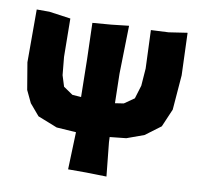

<svg xmlns="http://www.w3.org/2000/svg" viewBox="-78 -770 890 860"><g transform="rotate(10 367.0 -339.5)"><path d="M23.4 -672.9V-432.6L43.9 -310.5L70.3 -254.9L114.3 -203.1L203.1 -168L292 -162.1L286.1 7.8H368.2L460.9 9.8L445.3 -143.6L444.3 -167L518.6 -174.8L596.7 -203.1L666 -254.9L701.2 -336.9L713.9 -495.1L707 -687.5L623 -674.8L543 -670.9L549.8 -497.1L543.9 -418L525.4 -357.4L480.5 -326.2L441.4 -320.3L438.5 -454.1L443.4 -672.9L364.3 -664.1L279.3 -657.2L284.2 -493.2L287.1 -321.3L247.1 -324.2L204.1 -353.5L188.5 -403.3L180.7 -485.4L178.7 -659.2L81.1 -672.9Z"/></g></svg>

Font: MaokenAssortedSans-Lite
Style: Lite
Weight: 400
Version: Version 1.400